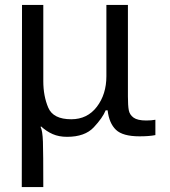

<svg xmlns="http://www.w3.org/2000/svg" viewBox="-20 -547 686 776"><path d="M69 -527H155V-219Q155 -159 175 -112Q195 -65 268 -65Q333 -65 371.5 -115.5Q410 -166 410 -239V-527H497V-157Q497 -120 500.5 -101.5Q504 -83 520 -71.5Q536 -60 571 -60Q592 -60 608 -63V-1Q583 4 544 4Q476 4 448.5 -22.5Q421 -49 415 -101H407Q395 -71 359 -32.5Q323 6 251 6Q218 6 193 -5Q168 -16 146 -36L144 -34Q152 -19 153.5 26Q155 71 155 209H68Z"/></svg>

Font: Lopes Sans
Style: Regular
Weight: 400
Designer: Gabriel Lam, Diego Maldonado
Foundry: TypeRant, Foresti Design
Version: Version 4.000